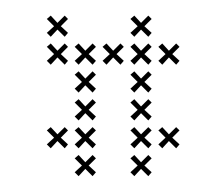

<svg xmlns="http://www.w3.org/2000/svg" viewBox="-20 -230 254 246"><path d="M102.9 -116.4 93.6 -125 102.9 -134.3 98.6 -138.6 89.3 -129.3 80.7 -138.6 75.7 -134.3 85 -125 75.7 -116.4 80.7 -111.4 89.3 -120.7 98.6 -111.4ZM102.9 -80.7 93.6 -89.3 102.9 -98.6 98.6 -102.9 89.3 -93.6 80.7 -102.9 75.7 -98.6 85 -89.3 75.7 -80.7 80.7 -75.7 89.3 -85 98.6 -75.7ZM102.9 -45 93.6 -53.6 102.9 -62.9 98.6 -67.1 89.3 -57.9 80.7 -67.1 75.7 -62.9 85 -53.6 75.7 -45 80.7 -40 89.3 -49.3 98.6 -40ZM67.1 -45 57.9 -53.6 67.1 -62.9 62.9 -67.1 53.6 -57.9 45 -67.1 40 -62.9 49.3 -53.6 40 -45 45 -40 53.6 -49.3 62.9 -40ZM102.9 -152.1 93.6 -160.7 102.9 -170 98.6 -174.3 89.3 -165 80.7 -174.3 75.7 -170 85 -160.7 75.7 -152.1 80.7 -147.1 89.3 -156.4 98.6 -147.1ZM174.3 -187.9 165 -196.4 174.3 -205.7 170 -210 160.7 -200.7 152.1 -210 147.1 -205.7 156.4 -196.4 147.1 -187.9 152.1 -182.9 160.7 -192.1 170 -182.9ZM174.3 -152.1 165 -160.7 174.3 -170 170 -174.3 160.7 -165 152.1 -174.3 147.1 -170 156.4 -160.7 147.1 -152.1 152.1 -147.1 160.7 -156.4 170 -147.1ZM210 -152.1 200.7 -160.7 210 -170 205.7 -174.3 196.4 -165 187.9 -174.3 182.9 -170 192.1 -160.7 182.9 -152.1 187.9 -147.1 196.4 -156.4 205.7 -147.1ZM174.3 -116.4 165 -125 174.3 -134.3 170 -138.6 160.7 -129.3 152.1 -138.6 147.1 -134.3 156.4 -125 147.1 -116.4 152.1 -111.4 160.7 -120.7 170 -111.4ZM174.3 -80.7 165 -89.3 174.3 -98.6 170 -102.9 160.7 -93.6 152.1 -102.9 147.1 -98.6 156.4 -89.3 147.1 -80.7 152.1 -75.7 160.7 -85 170 -75.7ZM174.3 -45 165 -53.6 174.3 -62.9 170 -67.1 160.7 -57.9 152.1 -67.1 147.1 -62.9 156.4 -53.6 147.1 -45 152.1 -40 160.7 -49.3 170 -40ZM174.3 -9.3 165 -17.9 174.3 -27.1 170 -31.4 160.7 -22.1 152.1 -31.4 147.1 -27.1 156.4 -17.9 147.1 -9.3 152.1 -4.3 160.7 -13.6 170 -4.3ZM210 -45 200.7 -53.6 210 -62.9 205.7 -67.1 196.4 -57.9 187.9 -67.1 182.9 -62.9 192.1 -53.6 182.9 -45 187.9 -40 196.4 -49.3 205.7 -40ZM67.1 -152.1 57.9 -160.7 67.1 -170 62.9 -174.3 53.6 -165 45 -174.3 40 -170 49.3 -160.7 40 -152.1 45 -147.1 53.6 -156.4 62.9 -147.1ZM67.1 -187.9 57.9 -196.4 67.1 -205.7 62.9 -210 53.6 -200.7 45 -210 40 -205.7 49.3 -196.4 40 -187.9 45 -182.9 53.6 -192.1 62.9 -182.9ZM102.9 -9.3 93.6 -17.9 102.9 -27.1 98.6 -31.4 89.3 -22.1 80.7 -31.4 75.7 -27.1 85 -17.9 75.7 -9.3 80.7 -4.3 89.3 -13.6 98.6 -4.3ZM138.6 -152.1 129.3 -160.7 138.6 -170 134.3 -174.3 125 -165 116.4 -174.3 111.4 -170 120.7 -160.7 111.4 -152.1 116.4 -147.1 125 -156.4 134.3 -147.1Z"/></svg>

Font: Gossip Low Cross Small
Style: Regular
Weight: 200
Width: 3
Designer: Deborah Khodanovich
Version: Version 1.001;Glyphs 3.3.1 (3343)